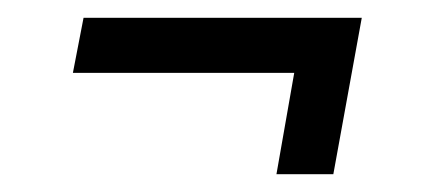

<svg xmlns="http://www.w3.org/2000/svg" viewBox="-20 -456 500 216"><path d="M291 -260 311 -374H62L74 -436H387L355 -260Z"/></svg>

Font: Archivo ExtraCondensed Light
Style: Italic
Weight: 300
Width: 2
Italic angle: -10°
Designer: Hector Gatti
Foundry: Omnibus-Type
Version: Version 2.001